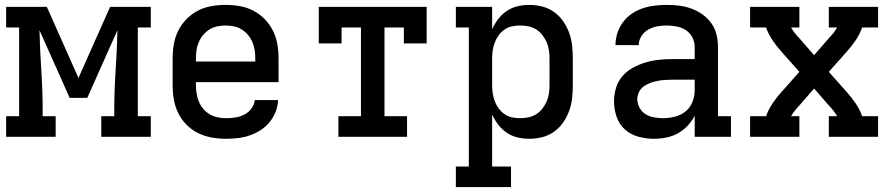

<svg xmlns="http://www.w3.org/2000/svg" viewBox="-20 -558 3640 783"><path d="M5 0V-84H58V-446H5V-530H171L300 -240L429 -530H595V-446H542V-84H595V0H393V-84H446V-106Q446 -188 451.5 -270.5Q457 -353 459 -435L336 -159H264L141 -435Q143 -353 148.5 -270.5Q154 -188 154 -106V-84H207V0Z M902 8Q873 8 844 3Q815 -2 788.5 -15Q762 -28 741 -49Q720 -70 707 -96.5Q694 -123 689 -152Q684 -181 684 -210V-320Q684 -349 689 -378Q694 -407 707 -433Q720 -459 740.5 -480Q761 -501 787 -514.5Q813 -528 842 -533Q871 -538 900 -538Q929 -538 958 -533Q987 -528 1013 -514.5Q1039 -501 1059.5 -480Q1080 -459 1093 -433Q1106 -407 1111 -378Q1116 -349 1116 -320V-223H779V-210Q779 -193 782 -175.5Q785 -158 791.5 -142.5Q798 -127 809.5 -113.5Q821 -100 836 -91.5Q851 -83 868 -79.5Q885 -76 902 -76Q921 -76 940 -79Q959 -82 976 -90.5Q993 -99 1005 -115Q1017 -131 1019 -150H1114Q1113 -125 1104 -102Q1095 -79 1079.5 -60Q1064 -41 1043 -27.5Q1022 -14 999 -6Q976 2 951.5 5Q927 8 902 8ZM1021 -307V-320Q1021 -337 1018.5 -354Q1016 -371 1009 -387Q1002 -403 991 -416Q980 -429 965.5 -438Q951 -447 934 -450.5Q917 -454 900 -454Q883 -454 866 -450.5Q849 -447 834.5 -438Q820 -429 809 -416Q798 -403 791 -387Q784 -371 781.5 -354Q779 -337 779 -320V-307Z M1360 0V-84H1452V-446H1373V-381H1280V-530H1720V-381H1627V-446H1548V-84H1640V0Z M1839 205V121H1892V-446H1839V-530H1987V-439Q1997 -461 2012 -480.5Q2027 -500 2047 -513.5Q2067 -527 2090.5 -532.5Q2114 -538 2139 -538Q2165 -538 2191 -531.5Q2217 -525 2239 -509.5Q2261 -494 2276.5 -471.5Q2292 -449 2301 -424.5Q2310 -400 2313 -373.5Q2316 -347 2316 -320V-210Q2316 -183 2313 -156.5Q2310 -130 2301 -105.5Q2292 -81 2276.5 -58.5Q2261 -36 2239 -20.5Q2217 -5 2191 1.5Q2165 8 2139 8Q2114 8 2090.5 2.5Q2067 -3 2047 -16.5Q2027 -30 2012 -49.5Q1997 -69 1987 -91V121H2064V205ZM2101 -76Q2118 -76 2135 -79.5Q2152 -83 2166.5 -92Q2181 -101 2191.5 -114.5Q2202 -128 2209 -143.5Q2216 -159 2218.5 -176Q2221 -193 2221 -210V-320Q2221 -337 2218.5 -354Q2216 -371 2209 -386.5Q2202 -402 2191.5 -415.5Q2181 -429 2166.5 -438Q2152 -447 2135 -450.5Q2118 -454 2101 -454Q2084 -454 2067.5 -450.5Q2051 -447 2037.5 -437.5Q2024 -428 2014 -414.5Q2004 -401 1998 -385.5Q1992 -370 1989.5 -353.5Q1987 -337 1987 -320V-210Q1987 -193 1989.5 -176.5Q1992 -160 1998 -144.5Q2004 -129 2014 -115.5Q2024 -102 2037.5 -92.5Q2051 -83 2067.5 -79.5Q2084 -76 2101 -76Z M2647 8Q2615 8 2583.5 -0.5Q2552 -9 2528.5 -30Q2505 -51 2494.5 -82Q2484 -113 2484 -144Q2484 -172 2492 -199Q2500 -226 2518 -247Q2536 -268 2560.5 -281.5Q2585 -295 2611.5 -303Q2638 -311 2665.5 -314Q2693 -317 2721 -317H2813V-366Q2813 -387 2803.5 -405.5Q2794 -424 2777 -435Q2760 -446 2739.5 -450Q2719 -454 2699 -454Q2679 -454 2660 -450.5Q2641 -447 2624 -437.5Q2607 -428 2596 -411Q2585 -394 2585 -375Q2585 -374 2585 -374Q2585 -374 2585 -374H2490Q2490 -375 2490 -375Q2490 -375 2490 -375Q2490 -400 2498 -424Q2506 -448 2521 -468Q2536 -488 2556.5 -502Q2577 -516 2600.5 -524Q2624 -532 2649 -535Q2674 -538 2699 -538Q2724 -538 2749.5 -535Q2775 -532 2799.5 -523Q2824 -514 2845 -499Q2866 -484 2881 -463Q2896 -442 2902 -417Q2908 -392 2908 -366V-84H2961V0H2813V-86Q2801 -63 2783.5 -44.5Q2766 -26 2744 -14Q2722 -2 2697 3Q2672 8 2647 8ZM2684 -76Q2708 -76 2732 -82Q2756 -88 2775 -103Q2794 -118 2803.5 -141.5Q2813 -165 2813 -189V-233H2721Q2706 -233 2691 -232Q2676 -231 2661 -228Q2646 -225 2632 -220Q2618 -215 2605.5 -206Q2593 -197 2586 -183Q2579 -169 2579 -154Q2579 -136 2588 -119Q2597 -102 2612.5 -92.5Q2628 -83 2646.5 -79.5Q2665 -76 2684 -76Z M3039 0V-84H3104Q3114 -112 3131 -137Q3148 -162 3168 -184L3240 -265L3168 -346Q3148 -368 3131 -393Q3114 -418 3104 -446H3039V-530H3240V-446H3206Q3213 -434 3221.5 -423Q3230 -412 3240 -402L3300 -333L3360 -402Q3370 -412 3378.5 -423Q3387 -434 3394 -446H3360V-530H3561V-446H3496Q3486 -418 3469 -393Q3452 -368 3432 -346L3360 -265L3432 -184Q3452 -162 3469 -137Q3486 -112 3496 -84H3561V0H3360V-84H3394Q3387 -96 3378.5 -107Q3370 -118 3360 -128L3300 -197L3240 -128Q3230 -118 3221.5 -107Q3213 -96 3206 -84H3240V0Z"/></svg>

Font: Iosevka Curly Slab MdEx
Style: Regular
Weight: 500
Width: 7
Monospace: yes
Designer: Belleve Invis
Foundry: Belleve Invis
Version: Version 11.1.0; ttfautohint (v1.8.3)